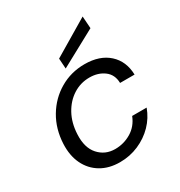

<svg xmlns="http://www.w3.org/2000/svg" viewBox="-175 -854 924 987"><g transform="rotate(-30 287.0 -360.5)"><path d="M252 12Q187 12 139.5 -16.5Q92 -45 67.5 -96Q43 -147 46 -215Q50 -302 90.5 -370Q131 -438 197.5 -477Q264 -516 344 -516Q434 -516 486.5 -468.5Q539 -421 541 -341H455Q454 -391 418.5 -417.5Q383 -444 332 -444Q279 -444 235 -416Q191 -388 163.5 -338Q136 -288 133 -222Q129 -144 167 -101.5Q205 -59 264 -59Q316 -59 360 -85.5Q404 -112 424 -163H510Q491 -111 453 -72Q415 -33 363 -10.5Q311 12 252 12ZM250 -545 246 -606 459 -733 464 -661Z"/></g></svg>

Font: DM Sans Italic
Style: Regular
Weight: 400
Italic angle: -10°
Designer: Colophon Foundry, Jonny Pinhorn
Foundry: Colophon Foundry
Version: Version 4.004; ttfautohint (v1.8.4.7-5d5b)